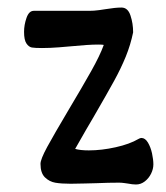

<svg xmlns="http://www.w3.org/2000/svg" viewBox="-20 -488 445 514"><path d="M44.4 -402.8Q44.4 -421.4 51 -440.2Q57.6 -459 70.3 -459H218.8Q231.4 -459 245.4 -460.9Q259.3 -462.9 262.2 -463.4Q288.6 -467.8 305.2 -467.8Q322.3 -467.8 329.3 -446.5Q336.4 -425.3 336.4 -401.4Q329.6 -368.2 316.7 -336.4Q303.7 -304.7 285.6 -271.7Q267.6 -238.8 230.5 -174.8Q223.1 -162.1 210.9 -141.4Q198.7 -120.6 181.2 -89.4Q194.8 -85.4 217.8 -85.4Q252 -85.4 289.6 -93.8Q327.1 -102.1 351.1 -116.2Q352.5 -117.2 354.7 -117.9Q356.9 -118.7 358.4 -118.7Q368.7 -118.7 376 -106.4Q383.3 -94.2 387 -77.4Q390.6 -60.5 390.6 -47.9Q390.6 -35.6 384.5 -23.2Q378.4 -10.7 367.7 -2.4Q356.9 5.9 344.2 5.9Q334.5 5.9 322.3 3.4Q319.3 2.9 312.3 2Q305.2 1 298.8 1Q270 1 238.3 2.4Q228 2.4 207 3.2Q186 3.9 169.4 3.9Q144.5 3.9 128.4 1.2Q112.3 -1.5 100.3 -13.2Q88.4 -24.9 88.4 -49.3Q88.4 -61.5 106.4 -94.7Q124.5 -127.9 163.6 -193.8Q200.7 -255.9 224.1 -297.6Q247.6 -339.4 257.8 -367.7Q256.3 -368.7 242.7 -368.7Q216.8 -368.7 167 -363.8Q161.6 -363.3 137.7 -361.3Q113.8 -359.4 92.3 -359.4Q73.7 -359.4 65.4 -360.8Q57.1 -362.3 50.8 -371.6Q44.4 -380.9 44.4 -402.8Z"/></svg>

Font: Dekko
Style: Regular
Weight: 400
Designer: Multiple
Foundry: Sorkin Type
Version: Version 2.001